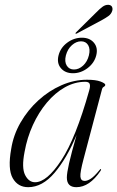

<svg xmlns="http://www.w3.org/2000/svg" viewBox="-20 -769 487 797"><path d="M327 -109.5Q312 -53 313.8 -35.5Q315.5 -18 331.5 -18Q342.5 -18 357 -27.2Q371.5 -36.5 393.5 -63.5Q396.5 -68 398.5 -67Q401 -65.5 397.5 -60Q351.5 8 297 8Q257.5 8 257.5 -32Q257.5 -50.5 266.8 -91.5Q276 -132.5 298 -209Q257.5 -112 206.8 -52Q156 8 97 8Q54 8 32.8 -29.5Q11.5 -67 26.5 -151Q35.5 -208.5 65.2 -260.2Q95 -312 138.8 -352Q182.5 -392 234.8 -415Q287 -438 341.5 -438Q378 -438 397.5 -430.5Q417 -423 417 -417Q417 -412 411.2 -409Q405.5 -406 404 -400.5ZM82 -138.5Q69 -72.5 84.2 -42.5Q99.5 -12.5 125.5 -12.5Q174.5 -12.5 234.5 -103.8Q294.5 -195 350 -392.5Q355.5 -410.5 352.5 -420Q349.5 -429.5 334 -429.5Q290 -429.5 249.2 -406.5Q208.5 -383.5 174.5 -343Q140.5 -302.5 116.5 -250Q92.5 -197.5 82 -138.5ZM378 -716Q394.5 -733 406 -741.2Q417.5 -749.5 430 -749Q441.5 -748 445 -740.5Q448.5 -733 446 -724.5Q442 -711 430.2 -702.5Q418.5 -694 401 -684.5L299 -630Q295 -628 293.5 -629.5Q292.5 -631.5 296 -635ZM283 -465Q250.5 -465 232.8 -486Q215 -507 223 -539Q231 -571 259 -591.8Q287 -612.5 320 -612.5Q352.5 -612.5 370 -591.5Q387.5 -570.5 379.5 -539Q371.5 -507.5 343.5 -486.2Q315.5 -465 283 -465ZM316.5 -597.5Q296.5 -597.5 278.5 -581.5Q260.5 -565.5 253.5 -539Q247 -513 257 -496.8Q267 -480.5 287 -480.5Q307.5 -480.5 325 -496.8Q342.5 -513 349 -539Q355.5 -565.5 346 -581.5Q336.5 -597.5 316.5 -597.5Z"/></svg>

Font: Fraunces 144pt Light
Style: Italic
Weight: 300
Italic angle: -16°
Version: Version 1.000;[0bf87f6ff]